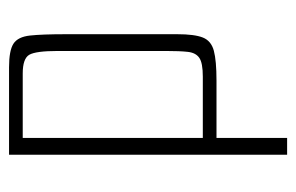

<svg xmlns="http://www.w3.org/2000/svg" viewBox="-138 -372 670 435"><g transform="rotate(-90 197.5 -155.0)"><path d="M64 -470H262Q300 -470 315.5 -460Q331 -450 334 -422.5Q337 -395 337 -341V-89Q337 -50 329.5 -31Q322 -12 299.5 -6Q277 0 232 0H102V160H64ZM102 -439V-31H241Q272 -31 283.5 -39Q295 -47 297 -65Q299 -83 299 -114V-360Q299 -409 290.5 -424Q282 -439 248 -439Z"/></g></svg>

Font: Smooch Sans Light
Style: Regular
Weight: 300
Designer: Robert E. Leuschke
Foundry: Robert E. Leuschke
Version: Version 1.010; ttfautohint (v1.8.3)